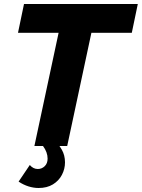

<svg xmlns="http://www.w3.org/2000/svg" viewBox="-20 -730 709 960"><path d="M273 -566H70L100 -710H669L639 -566H437L316 0H152ZM173 210Q148 210 122.5 202Q97 194 73 178L129 95Q146 115 169 115Q189 115 203.5 101Q218 87 218 63Q218 31 195 0L252 -32Q273 -9 289 18.5Q305 46 305 82Q305 115 289.5 144.5Q274 174 244.5 192Q215 210 173 210Z"/></svg>

Font: Raleway ExtraBold
Style: Italic
Weight: 800
Italic angle: -12°
Designer: Matt McInerney, Pablo Impallari, Rodrigo Fuenzalida
Foundry: Matt McInerney, Pablo Impallari, Rodrigo Fuenzalida
Version: Version 4.026